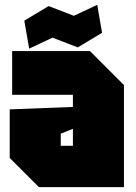

<svg xmlns="http://www.w3.org/2000/svg" viewBox="-20 -770 560 790"><path d="M20 -120V-320L280 -330V-380H30V-560H350L490 -420V0H140ZM230 -220V-170H280V-240ZM100 -570 80 -685 180 -745 284 -705 380 -750 400 -635 300 -575 196 -615Z"/></svg>

Font: Tektur Condensed Black
Style: Regular
Weight: 900
Width: 3
Designer: Adam Jagosz
Foundry: Adam Jagosz
Version: Version 1.005;gftools[0.9.30]